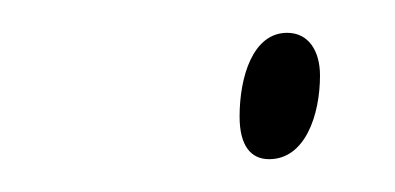

<svg xmlns="http://www.w3.org/2000/svg" viewBox="-20 -562 241 117"><path d="M144 -465C166 -465 175 -492 175 -516C175 -531 168 -542 155 -542C134 -542 126 -515 126 -491C126 -473 133 -465 144 -465Z"/></svg>

Font: Noto Serif Display Condensed Thin
Style: Italic
Weight: 100
Width: 3
Italic angle: -12°
Designer: Monotype Design Team
Foundry: Monotype Imaging Inc.
Version: Version 2.009